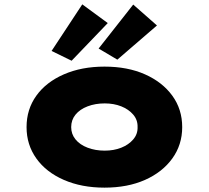

<svg xmlns="http://www.w3.org/2000/svg" viewBox="-20 -852 959 882"><path d="M460 10Q355 10 273.5 -25.5Q192 -61 147 -124Q102 -187 102 -268Q102 -350 147 -412.5Q192 -475 273.5 -510.5Q355 -546 460 -546Q566 -546 646 -510.5Q726 -475 771.5 -412.5Q817 -350 817 -268Q817 -187 771.5 -124Q726 -61 646 -25.5Q566 10 460 10ZM461 -160Q503 -160 537 -173.5Q571 -187 592 -211.5Q613 -236 612 -268Q613 -301 592 -325.5Q571 -350 537 -363.5Q503 -377 461 -377Q418 -377 382.5 -363.5Q347 -350 327 -325.5Q307 -301 307 -268Q307 -236 327 -211.5Q347 -187 382.5 -173.5Q418 -160 461 -160ZM519 -578 433 -629 592 -831 701 -735ZM309 -573 217 -618 358 -832 475 -746Z"/></svg>

Font: Lexend Peta Black
Style: Regular
Weight: 900
Version: Version 1.007